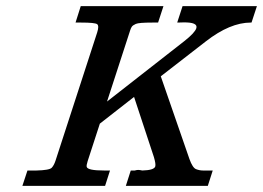

<svg xmlns="http://www.w3.org/2000/svg" viewBox="-20 -608 860 628"><path d="M445.3 -50.3Q483.9 -51.3 487.8 -63.5Q490.2 -71.3 483.4 -94.2L418.5 -291L306.6 -203.6L266.6 -80.6Q262.2 -66.9 263.7 -62Q267.1 -50.3 320.3 -50.3H339.8L323.7 0H53.2L69.8 -50.3H99.1Q141.6 -51.3 149.2 -59.3Q156.7 -67.4 161.6 -82.5L297.9 -502Q304.7 -523.4 297.9 -528.8Q291 -534.2 245.1 -534.2H227.1L244.1 -587.9H514.6L497.1 -534.2H479Q434.1 -534.2 424.3 -529.8Q414.6 -525.4 411.4 -521Q408.2 -516.6 405.8 -508.8L330.1 -275.9L583 -473.6Q617.2 -500.5 622.1 -515.6Q628.4 -535.6 579.1 -534.7Q567.9 -534.2 562 -534.2H559.6L577.1 -587.9H820.3L802.7 -534.2H800.3Q732.4 -534.2 653.3 -472.7L505.9 -358.4L599.6 -87.9Q609.9 -59.1 621.3 -54.7Q632.8 -50.3 644 -50.3H675.8L659.7 0H391.6L407.7 -50.3H420.9Q427.2 -52.2 432.1 -52.2Q437 -52.2 445.3 -50.3Z"/></svg>

Font: RIT Rachana
Style: Bold Italic
Weight: 700
Designer: Hussain KH
Version: 1.4.7